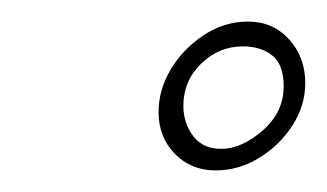

<svg xmlns="http://www.w3.org/2000/svg" viewBox="-20 -744 303 178"><path d="M180 -586Q157 -586 142 -601.5Q127 -617 127 -640Q127 -661 138.5 -680Q150 -699 169 -711.5Q188 -724 210 -724Q233 -724 248 -707.5Q263 -691 263 -667Q263 -646 251 -627.5Q239 -609 220 -597.5Q201 -586 180 -586ZM185 -606Q204 -606 223.5 -623Q243 -640 243 -664Q243 -684 232.5 -692.5Q222 -701 205 -701Q183 -701 166.5 -685Q150 -669 150 -646Q150 -630 159 -618Q168 -606 185 -606Z"/></svg>

Font: Raleway Thin
Style: Italic
Weight: 100
Italic angle: -12°
Designer: Matt McInerney, Pablo Impallari, Rodrigo Fuenzalida
Foundry: Matt McInerney, Pablo Impallari, Rodrigo Fuenzalida
Version: Version 4.026